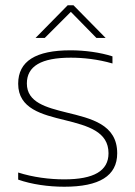

<svg xmlns="http://www.w3.org/2000/svg" viewBox="-20 -700 514 729"><path d="M226 -244C315 -222 392 -200 392 -118C392 -51 336 -19 224 -19C168 -19 105 -27 49 -45V-18C100 0 164 9 224 9C357 9 425 -32 425 -118C425 -228 326 -250 232 -273C156 -292 82 -311 82 -383C82 -449 137 -481 249 -481C296 -481 352 -475 407 -459V-486C361 -501 301 -509 248 -509C116 -509 49 -468 49 -382C49 -287 140 -265 226 -244ZM115 -556H150L249 -655L346 -556H381L259 -680H237Z"/></svg>

Font: LT Wave Text Thin
Style: Regular
Weight: 100
Designer: Daniel Lyons
Version: Version 2.5 (Glyphs App)